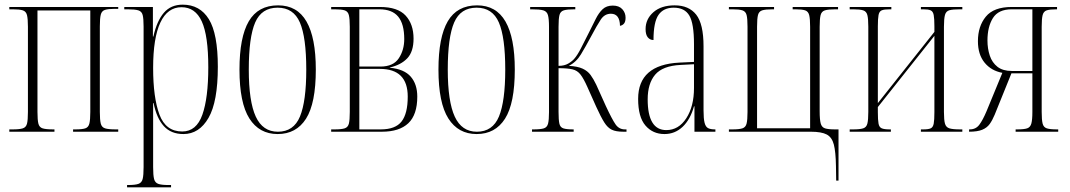

<svg xmlns="http://www.w3.org/2000/svg" viewBox="-20 -566 4597 825"><path d="M20 0V-10H35Q64 -10 78 -14.5Q92 -19 96 -34.5Q100 -50 100 -85V-451Q100 -485 96 -501Q92 -517 78 -521.5Q64 -526 35 -526H20V-536H488V-528H473Q445 -528 431 -523.5Q417 -519 413 -503Q409 -487 409 -453V-85Q409 -51 413 -35Q417 -19 431.5 -14.5Q446 -10 477 -10H488V0H294V-10H304Q333 -10 346.5 -14.5Q360 -19 364 -35Q368 -51 368 -85V-521H141V-85Q141 -50 145 -34.5Q149 -19 163 -14.5Q177 -10 209 -10H214V0Z M526 239V229H531Q561 229 575 224Q589 219 593 203Q597 187 597 152V-452Q597 -486 593 -501.5Q589 -517 574.5 -521.5Q560 -526 528 -526H514V-536H637V-409H639Q654 -476 684 -511Q714 -546 765 -546Q839 -546 877.5 -483.5Q916 -421 916 -279Q916 -129 876 -59.5Q836 10 768 10Q715 10 684 -24Q653 -58 640 -123H638Q638 -87 638 -53Q638 -19 638 17V152Q638 187 642 203Q646 219 660 224Q674 229 703 229H715V239ZM763 -1Q824 -1 849.5 -73Q875 -145 875 -277Q875 -413 847 -474Q819 -535 760 -535Q700 -535 669 -469Q638 -403 638 -274Q638 -147 665 -74Q692 -1 763 -1Z M1173 10Q1094 10 1051.5 -57Q1009 -124 1009 -267Q1009 -406 1049 -474.5Q1089 -543 1175 -543Q1257 -543 1297 -473.5Q1337 -404 1337 -267Q1337 -122 1295 -56Q1253 10 1173 10ZM1174 0Q1242 0 1269 -65.5Q1296 -131 1296 -267Q1296 -406 1268.5 -469.5Q1241 -533 1173 -533Q1104 -533 1076.5 -469.5Q1049 -406 1049 -267Q1049 -130 1079 -65Q1109 0 1174 0Z M1403 0V-10H1418Q1447 -10 1461 -14.5Q1475 -19 1479 -34.5Q1483 -50 1483 -85V-451Q1483 -485 1479 -501Q1475 -517 1461 -521.5Q1447 -526 1418 -526H1403V-536H1613Q1689 -536 1723 -499Q1757 -462 1757 -400Q1757 -344 1730 -315.5Q1703 -287 1655 -276V-275Q1717 -269 1745 -236.5Q1773 -204 1773 -151Q1773 -73 1734.5 -36.5Q1696 0 1621 0ZM1615 -280Q1670 -280 1693.5 -315.5Q1717 -351 1717 -398Q1717 -463 1691 -494.5Q1665 -526 1610 -526H1524V-280ZM1616 -10Q1679 -10 1705.5 -44Q1732 -78 1732 -151Q1732 -270 1612 -270H1524V-10Z M2028 10Q1949 10 1906.5 -57Q1864 -124 1864 -267Q1864 -406 1904 -474.5Q1944 -543 2030 -543Q2112 -543 2152 -473.5Q2192 -404 2192 -267Q2192 -122 2150 -56Q2108 10 2028 10ZM2029 0Q2097 0 2124 -65.5Q2151 -131 2151 -267Q2151 -406 2123.5 -469.5Q2096 -533 2028 -533Q1959 -533 1931.5 -469.5Q1904 -406 1904 -267Q1904 -130 1934 -65Q1964 0 2029 0Z M2266 0V-10H2273Q2303 -10 2317 -14.5Q2331 -19 2335 -35Q2339 -51 2339 -84V-451Q2339 -485 2334.5 -501Q2330 -517 2314.5 -521.5Q2299 -526 2265 -526H2258V-536H2452V-526H2448Q2417 -526 2402.5 -521.5Q2388 -517 2384 -501.5Q2380 -486 2380 -451V-283Q2405 -283 2422 -293Q2439 -303 2448 -314Q2461 -329 2476 -358Q2491 -387 2510 -425Q2527 -459 2540 -485Q2553 -511 2569.5 -526.5Q2586 -542 2613 -542Q2640 -542 2654 -526.5Q2668 -511 2668 -490Q2668 -473 2661.5 -465Q2655 -457 2644 -455Q2643 -507 2605 -507Q2578 -507 2561.5 -482Q2545 -457 2519 -408Q2496 -365 2476 -332Q2456 -299 2424 -283Q2462 -281 2483.5 -271Q2505 -261 2517.5 -244Q2530 -227 2542 -202L2583 -111Q2610 -53 2625 -31.5Q2640 -10 2665 -10H2672V0H2658Q2627 0 2609 -8.5Q2591 -17 2576.5 -40Q2562 -63 2542 -107L2504 -192Q2488 -228 2474.5 -245.5Q2461 -263 2440 -268Q2419 -273 2380 -273V-85Q2380 -51 2383.5 -35Q2387 -19 2400.5 -14.5Q2414 -10 2442 -10H2445V0Z M2835 10Q2785 10 2753.5 -26.5Q2722 -63 2722 -141Q2722 -288 2899 -297L2962 -300V-376Q2962 -465 2942 -499Q2922 -533 2875 -533Q2831 -533 2809.5 -502Q2788 -471 2788 -394Q2773 -394 2763.5 -405.5Q2754 -417 2754 -441Q2754 -484 2787.5 -513.5Q2821 -543 2879 -543Q2940 -543 2971.5 -503Q3003 -463 3003 -367V-92Q3003 -56 3007.5 -38.5Q3012 -21 3022.5 -15.5Q3033 -10 3052 -10H3054V0H2964V-109H2962Q2946 -52 2913 -21Q2880 10 2835 10ZM2843 -7Q2896 -7 2929 -58Q2962 -109 2962 -188V-290L2904 -287Q2827 -283 2795 -245Q2763 -207 2763 -139Q2763 -7 2843 -7Z M3572 147Q3571 87 3563 55.5Q3555 24 3532.5 12Q3510 0 3464 0H3112V-10H3127Q3156 -10 3170 -14.5Q3184 -19 3188 -35Q3192 -51 3192 -85V-451Q3192 -486 3188 -501.5Q3184 -517 3170 -521.5Q3156 -526 3127 -526H3112V-536H3306V-526H3301Q3269 -526 3255 -521.5Q3241 -517 3237 -501.5Q3233 -486 3233 -451V-15H3461V-451Q3461 -485 3457 -501Q3453 -517 3439.5 -521.5Q3426 -526 3397 -526H3386V-536H3581V-526H3570Q3539 -526 3524.5 -521.5Q3510 -517 3506 -501Q3502 -485 3502 -451V-88Q3502 -52 3506.5 -35.5Q3511 -19 3525 -14.5Q3539 -10 3568 -10H3583V210H3573Z M3631 0V-10H3646Q3675 -10 3689 -14.5Q3703 -19 3707 -35Q3711 -51 3711 -85V-451Q3711 -485 3707 -501Q3703 -517 3689 -521.5Q3675 -526 3646 -526H3631V-536H3810V-526H3803Q3779 -526 3768.5 -521.5Q3758 -517 3755 -501.5Q3752 -486 3752 -453V-123L3995 -429V-453Q3995 -486 3992 -501.5Q3989 -517 3979 -521.5Q3969 -526 3948 -526H3937V-536H4115V-526H4105Q4074 -526 4059.5 -522Q4045 -518 4040.5 -502Q4036 -486 4036 -451V-85Q4036 -50 4040.5 -34.5Q4045 -19 4059.5 -14.5Q4074 -10 4105 -10H4115V0H3937V-10H3948Q3969 -10 3979 -14.5Q3989 -19 3992 -34.5Q3995 -50 3995 -84V-412L3752 -106V-84Q3752 -50 3755 -34.5Q3758 -19 3769 -14.5Q3780 -10 3802 -10H3808V0Z M4144 0V-10H4147Q4173 -10 4188 -30Q4203 -50 4219 -88L4287 -253Q4239 -262 4210.5 -297Q4182 -332 4182 -389Q4182 -453 4216 -494.5Q4250 -536 4327 -536H4522V-526H4520Q4491 -526 4477.5 -521.5Q4464 -517 4460 -501Q4456 -485 4456 -451V-85Q4456 -51 4460 -35Q4464 -19 4478 -14.5Q4492 -10 4521 -10H4527V0H4344V-10H4351Q4380 -10 4393.5 -14.5Q4407 -19 4411.5 -35Q4416 -51 4416 -85V-251H4326L4254 -73Q4244 -49 4232.5 -33Q4221 -17 4200.5 -8.5Q4180 0 4144 0ZM4328 -261H4416V-526H4327Q4270 -526 4246.5 -488.5Q4223 -451 4223 -392Q4223 -357 4233 -327Q4243 -297 4266 -279Q4289 -261 4328 -261Z"/></svg>

Font: Noto Serif Display ExtraCondensed ExtraLight
Style: Regular
Weight: 200
Width: 2
Designer: Monotype Design Team
Foundry: Monotype Imaging Inc.
Version: Version 2.009